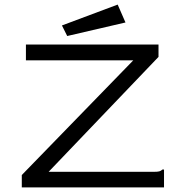

<svg xmlns="http://www.w3.org/2000/svg" viewBox="-20 -817 790 837"><path d="M75 -54 561 -554H93V-623H671V-569L192 -68H651Q667 -68 674.5 -70Q682 -72 688 -78H695V0H75ZM273 -660 250 -706 493 -797 527 -719Z"/></svg>

Font: Inconsolata ExtraExpanded
Style: Regular
Weight: 400
Width: 8
Monospace: yes
Designer: Raph Levien, Cyreal, Brenton Simpson
Foundry: Raph Levien, Cyreal, Google
Version: Version 3.000; ttfautohint (v1.8.2.53-6de2)